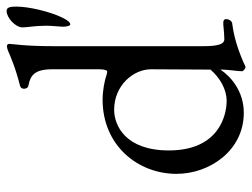

<svg xmlns="http://www.w3.org/2000/svg" viewBox="-111 -634 764 582"><g transform="rotate(-90 271.0 -343.0)"><path d="M488 -512C494 -512 501 -520 509 -537C527 -574 542 -638 542 -675C542 -691 541 -705 529 -705C508 -705 479 -678 479 -657C479 -641 484 -621 484 -584C484 -569 481 -540 481 -535C481 -522 484 -512 488 -512ZM357 19C361 19 362 19 373 13C420 -7 453 -16 490 -21C497 -21 504 -30 504 -39C504 -47 499 -49 486 -48C469 -46 450 -45 443 -45C428 -45 422 -64 422 -110V-562C422 -652 429 -686 429 -698C428 -702 426 -704 422 -704C419 -704 414 -703 409 -701C390 -693 360 -679 301 -664C295 -662 293 -657 293 -652C293 -646 296 -640 302 -639C334 -633 352 -620 352 -566V-424C352 -406 348 -400 345 -400C342 -400 338 -401 332 -403C317 -408 287 -414 260 -414C120 -414 35 -306 35 -190C35 -89 106 14 220 14C286 14 331 -26 351 -57V-51C351 -34 346 -4 346 9C346 12 354 19 357 19ZM256 -38C212 -38 106 -62 106 -213C106 -346 183 -379 229 -379C303 -379 352 -321 352 -267L351 -87C326 -58 291 -38 256 -38Z"/></g></svg>

Font: Garamond-Math
Style: Regular
Weight: 400
Version: Version 2019-08-16